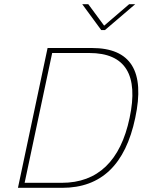

<svg xmlns="http://www.w3.org/2000/svg" viewBox="-20 -900 683 920"><path d="M420 -670H208L66 0H278C465 0 581 -111 628 -335C676 -559 607 -670 420 -670ZM98 -24 230 -646H408C581 -646 645 -541 601 -335C558 -130 449 -24 276 -24ZM374 -880 465 -756H483L628 -880H599L479 -777L403 -880Z"/></svg>

Font: LT Wave Mono Thin
Style: Italic
Weight: 100
Designer: Daniel Lyons
Version: Version 2.5 (Glyphs App)